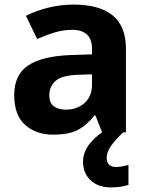

<svg xmlns="http://www.w3.org/2000/svg" viewBox="-20 -577 644 837"><path d="M286 -337 381 -340V-364Q381 -407 358.5 -427Q336 -447 296 -447Q256 -447 218 -435.5Q180 -424 142 -407L93 -508Q136 -530 190 -543.5Q244 -557 302 -557Q413 -557 471 -510Q529 -463 529 -364V0H425L396 -74H392Q357 -30 318 -10Q279 10 211 10Q138 10 90 -32Q42 -74 42 -163Q42 -251 102.5 -291.5Q163 -332 286 -337ZM195 -162Q195 -128 215 -113.5Q235 -99 267 -99Q315 -99 348 -127.5Q381 -156 381 -208V-253L323 -251Q251 -249 223 -225Q195 -201 195 -162ZM445 111Q445 131 456 141Q467 151 484 151Q500 151 515 148Q530 145 540 142V229Q524 234 506 237Q488 240 464 240Q408 240 375 209Q342 178 342 128Q342 84 374 46Q406 8 452 -17L517 0Q483 32 464 59Q445 86 445 111Z"/></svg>

Font: BC Sans
Style: Bold
Weight: 700
Designer: Monotype Design Team
Province of B.C.
Foundry: Monotype Imaging Inc.
Version: Version 2.000;GOOG;noto-source:20170915:90ef993387c0